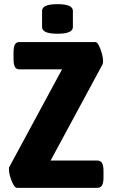

<svg xmlns="http://www.w3.org/2000/svg" viewBox="-20 -902 547 922"><path d="M23 -89Q23 -97 24 -99L278 -569H73Q58 -569 51.5 -581Q45 -593 45 -619V-650Q45 -676 51.5 -688Q58 -700 73 -700H438Q450 -700 462.5 -665.5Q475 -631 475 -608Q475 -598 472 -592L223 -131H448Q463 -131 470 -119Q477 -107 477 -81V-50Q477 -24 470 -12Q463 0 448 0H62Q49 0 36 -33Q23 -66 23 -89ZM182 -772V-850Q182 -882 256 -882Q330 -882 330 -850V-772Q330 -740 256 -740Q182 -740 182 -772Z"/></svg>

Font: Asap Condensed
Style: Bold
Weight: 700
Designer: Pablo Cosgaya
Foundry: Omnibus-Type
Version: Version 1.010; ttfautohint (v1.8)